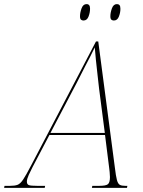

<svg xmlns="http://www.w3.org/2000/svg" viewBox="-80 -916 698 936"><path d="M-60 0 -58 -10H-31Q-8 -10 5.5 -15Q19 -20 33 -41Q47 -62 72 -110L388 -714H399L480 -99Q485 -57 490 -38.5Q495 -20 504 -15Q513 -10 530 -10H541L539 0H368L370 -10H404Q436 -10 446 -18Q456 -26 456 -53Q456 -64 454.5 -77.5Q453 -91 452 -99L432 -258H161L79 -102Q69 -83 60 -63Q51 -43 51 -31Q51 -17 61 -13.5Q71 -10 101 -10H140L138 0ZM294 -512 166 -268H431L403 -484Q400 -514 395.5 -551Q391 -588 387.5 -624Q384 -660 382 -685Q370 -660 360 -640.5Q350 -621 335 -592.5Q320 -564 294 -512ZM475 -816Q468 -816 463 -820Q458 -824 458 -837Q458 -854 465.5 -875Q473 -896 490 -896Q498 -896 502.5 -891Q507 -886 507 -873Q507 -854 499.5 -835Q492 -816 475 -816ZM327 -816Q320 -816 315 -820Q310 -824 310 -837Q310 -854 317.5 -875Q325 -896 342 -896Q359 -896 359 -874Q359 -854 351.5 -835Q344 -816 327 -816Z"/></svg>

Font: Noto Serif Display SemiCondensed Thin
Style: Italic
Weight: 100
Width: 4
Italic angle: -12°
Designer: Monotype Design Team
Foundry: Monotype Imaging Inc.
Version: Version 2.009